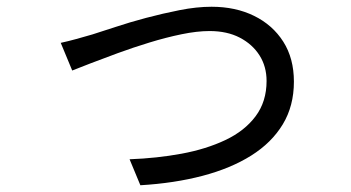

<svg xmlns="http://www.w3.org/2000/svg" viewBox="-20 -526 1040 569"><path d="M160 -399Q183 -404 206.5 -410.5Q230 -417 254 -424Q280 -432 322 -446Q364 -460 413 -473Q462 -486 512.5 -496Q563 -506 607 -506Q678 -506 733 -479Q788 -452 819.5 -402.5Q851 -353 851 -284Q851 -212 818 -157.5Q785 -103 724.5 -65Q664 -27 580.5 -5Q497 17 396 23L364 -54Q445 -57 518 -70.5Q591 -84 648 -111Q705 -138 737.5 -181.5Q770 -225 770 -286Q770 -329 749 -362Q728 -395 690.5 -414.5Q653 -434 601 -434Q564 -434 518 -424.5Q472 -415 423 -400Q374 -385 329 -368.5Q284 -352 249 -338.5Q214 -325 194 -317Z"/></svg>

Font: Noto Sans JP Thin
Style: Regular
Weight: 400
Version: Version 2.004-H2;hotconv 1.0.118;makeotfexe 2.5.65603